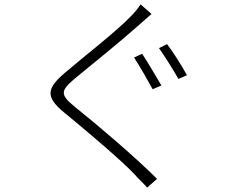

<svg xmlns="http://www.w3.org/2000/svg" viewBox="-20 -809 1040 878"><path d="M630 -563 593 -546C618 -508 657 -440 678 -401L718 -418C696 -456 654 -527 630 -563ZM744 -607 707 -589C734 -551 772 -490 796 -448L835 -465C812 -507 770 -574 744 -607ZM623 -789C614 -774 593 -749 578 -734C511 -664 352 -541 279 -478C196 -407 183 -368 274 -294C367 -218 542 -70 596 -11C612 8 637 30 653 49L698 9C602 -88 423 -240 324 -319C254 -376 256 -393 320 -448C397 -511 546 -632 616 -695C629 -706 658 -733 673 -745Z"/></svg>

Font: Source Han Sans SC Light
Style: Regular
Weight: 300
Designer: Ryoko NISHIZUKA (kana & ideographs); Paul D. Hunt (Latin, Greek & Cyrillic); Wenlong ZHANG (bopomofo); Sandoll Communica
Foundry: Adobe Systems Incorporated
Version: Version 1.004;PS 1.004;hotconv 1.0.82;makeotf.lib2.5.63406